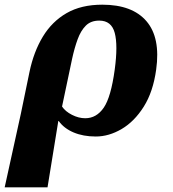

<svg xmlns="http://www.w3.org/2000/svg" viewBox="-97 -570 738 820"><path d="M29 -263Q47 -349 86 -413.5Q125 -478 187.5 -514Q250 -550 340 -550Q468 -550 528.5 -479.5Q589 -409 570 -273Q557 -178 517 -114.5Q477 -51 422.5 -19Q368 13 312 13Q258 13 217 -4.5Q176 -22 154 -53H152L106 230H-77L-8 -84ZM267 -65Q315 -65 346 -110Q377 -155 393 -273Q407 -377 393 -429.5Q379 -482 327 -482Q291 -482 269.5 -460.5Q248 -439 234.5 -402Q221 -365 211 -319L168 -115Q182 -94 210.5 -79.5Q239 -65 267 -65Z"/></svg>

Font: Noto Serif ExtraBold
Style: Italic
Weight: 800
Italic angle: -12°
Designer: Monotype Design Team
Foundry: Monotype Imaging Inc.
Version: Version 2.013